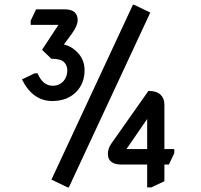

<svg xmlns="http://www.w3.org/2000/svg" viewBox="-20 -777 853 816"><path d="M605.5 19.5V-77.6H497.6Q438.5 -77.6 438.5 -123Q438.5 -145.5 452.6 -166L610.8 -390.6Q645.5 -390.6 662.1 -374.8Q678.7 -358.9 678.7 -333V-143.6H720.7V-126L697.8 -77.6H678.7V-6.8L623 19.5ZM605.5 -143.6V-271.5L517.6 -143.6ZM73.2 -439.5 127 -465.3H139.6Q162.1 -412.6 204.1 -412.6Q232.4 -412.6 250.5 -433.1Q266.1 -451.2 266.1 -478.5Q266.1 -498 252.9 -512.2Q238.8 -527.3 198.2 -527.3L158.7 -565.4L228.5 -671.4H110.4V-689L133.3 -737.3H254.4Q310.1 -737.3 310.1 -691.4Q310.1 -668.5 286.1 -634.8L251.5 -587.9Q278.3 -582 301.3 -562Q339.4 -528.8 339.4 -479Q339.4 -421.9 303.2 -385.7Q265.1 -347.7 202.1 -347.7Q119.1 -347.7 73.2 -439.5ZM267.6 19.5 198.7 -13.7 544.9 -756.8H549.8L618.7 -723.6L272.5 19.5Z"/></svg>

Font: Nova Oval
Style: Book
Weight: 400
Version: Version 2.000